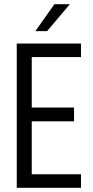

<svg xmlns="http://www.w3.org/2000/svg" viewBox="-20 -898 443 918"><path d="M131.8 -625V-383.8H334V-317.9H131.8V-64.9H367.2V0H60.1V-689.9H367.2V-625ZM240.2 -877.9H314L205.1 -749H148.9Z"/></svg>

Font: D-DIN Condensed
Style: Regular
Weight: 400
Width: 3
Designer: Charles Nix
Foundry: Datto Inc.
Version: Version 1.00